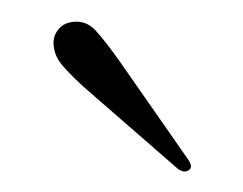

<svg xmlns="http://www.w3.org/2000/svg" viewBox="-20 -678 228 180"><path d="M91.5 -621.5 156 -529Q161.5 -521.5 157 -518.5Q153 -515.5 147 -519.5L58.5 -596.5Q47.5 -606.5 39.5 -615.5Q31.5 -624.5 30.5 -634Q29 -642.5 34 -649.5Q39 -656.5 48.5 -657.5Q61 -659 70 -649Q79 -639 91.5 -621.5Z"/></svg>

Font: Fraunces 9pt Thin
Style: Regular
Weight: 100
Version: Version 1.000;[b76b70a41]